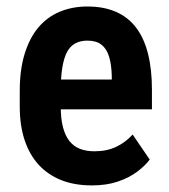

<svg xmlns="http://www.w3.org/2000/svg" viewBox="-20 -558 517 588"><path d="M261.2 9.8Q208.5 9.8 167.7 -6.3Q127 -22.5 98.6 -53.2Q70.3 -84 55.4 -128.9Q40.5 -173.8 40.5 -231.9V-279.3Q40.5 -345.2 55.7 -393.8Q70.8 -442.4 97.9 -474.4Q125 -506.3 163.3 -522.2Q201.7 -538.1 248 -538.1Q297.9 -538.1 335.2 -521.7Q372.6 -505.4 397 -473.1Q421.4 -440.9 433.3 -393.3Q445.3 -345.7 445.3 -283.2V-223.1H96.7V-314.5H322.3V-326.7Q321.3 -360.8 314 -384.8Q306.6 -408.7 290.8 -421.1Q274.9 -433.6 247.6 -433.6Q226.1 -433.6 210.4 -425Q194.8 -416.5 185.3 -398.7Q175.8 -380.9 170.9 -351.3Q166 -321.8 166 -279.3V-231.9Q166 -194.3 172.9 -168.2Q179.7 -142.1 192.9 -125.7Q206.1 -109.4 225.1 -102.1Q244.1 -94.7 269.5 -94.7Q307.6 -94.7 336.4 -108.6Q365.2 -122.6 386.2 -146L438.5 -69.3Q424.3 -50.3 399.9 -32Q375.5 -13.7 341.1 -2Q306.6 9.8 261.2 9.8Z"/></svg>

Font: Roboto Condensed SemiBold
Style: Regular
Weight: 600
Designer: Christian Robertson
Foundry: Google
Version: Version 3.008; 2023